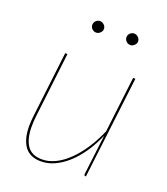

<svg xmlns="http://www.w3.org/2000/svg" viewBox="-128 -770 754 866"><g transform="rotate(20 249.0 -337.0)"><path d="M116 -490 79 -178Q76 -151.5 76 -128.5Q76 -69 98.2 -36.5Q120.5 -4 170 -4Q201 -4 232.8 -19.2Q264.5 -34.5 294.2 -63Q324 -91.5 350.8 -131.8Q377.5 -172 399 -222L431 -490H442L383 0H380Q376 0 375 -2.2Q374 -4.5 374 -7L397 -197V-199.5Q377 -153 351 -115Q325 -77 295 -50Q265 -23 233 -8.5Q201 6 169 6Q115 6 89.8 -28.8Q64.5 -63.5 64.5 -127.5Q64.5 -139 65.5 -151.8Q66.5 -164.5 68 -178L105 -490ZM232 -652Q232 -641.5 223.2 -633.2Q214.5 -625 204 -625Q192.5 -625 184.2 -633.2Q176 -641.5 176 -652Q176 -663.5 184.2 -671.8Q192.5 -680 204 -680Q214.5 -680 223.2 -671.8Q232 -663.5 232 -652ZM396 -652Q396 -641.5 387.2 -633.2Q378.5 -625 368 -625Q356.5 -625 348.2 -633.2Q340 -641.5 340 -652Q340 -663.5 348.2 -671.8Q356.5 -680 368 -680Q378.5 -680 387.2 -671.8Q396 -663.5 396 -652Z"/></g></svg>

Font: Lato Hairline
Style: Italic
Weight: 250
Italic angle: -7°
Designer: Lukasz Dziedzic
Foundry: Lukasz Dziedzic
Version: Version 1.104; Western+Polish opensource